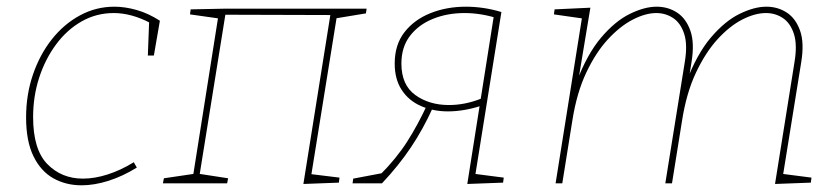

<svg xmlns="http://www.w3.org/2000/svg" viewBox="-20 -548 2511 574"><path d="M224 6Q177 6 139.5 -15Q102 -36 80 -81Q58 -126 58 -197Q58 -265 78.5 -325Q99 -385 135 -430.5Q171 -476 219 -502Q267 -528 322 -528Q354 -528 389 -518Q424 -508 458 -486L440 -382H422L426 -488L430 -479Q373 -509 320 -509Q268 -509 224 -484Q180 -459 147.5 -415Q115 -371 97 -315.5Q79 -260 79 -198Q79 -101 121.5 -57.5Q164 -14 228 -14Q263 -14 302 -26.5Q341 -39 380 -63L389 -47Q347 -21 304.5 -7.5Q262 6 224 6Z M887 2 969 -512 976 -503 645 -504 655 -512 576 -21 571 -29 662 -15 659 0H467L470 -15L565 -29L557 -21L633 -502L640 -492L548 -505L550 -520L648 -522H1076L1074 -508L977 -492L987 -499L910 -21L905 -28L995 -17L993 -2Z M1319 -215Q1275 -215 1238.5 -231Q1202 -247 1181 -279Q1160 -311 1160 -358Q1160 -414 1189 -451.5Q1218 -489 1266.5 -508.5Q1315 -528 1373 -528Q1399 -528 1426 -524Q1453 -520 1479 -512L1468 -493Q1443 -501 1418 -505Q1393 -509 1369 -509Q1317 -509 1274 -491.5Q1231 -474 1205.5 -440.5Q1180 -407 1180 -358Q1180 -294 1221.5 -264Q1263 -234 1322 -234Q1370 -234 1418 -253L1416 -231Q1391 -223 1366.5 -219Q1342 -215 1319 -215ZM1034 0 1036 -14 1126 -31 1115 -24Q1165 -74 1197.5 -125Q1230 -176 1258 -237L1274 -226Q1245 -162 1208.5 -107.5Q1172 -53 1122 0ZM1377 2 1458 -511 1479 -512 1400 -19 1393 -29 1486 -17 1484 -2Z M2297 2 2355 -361Q2364 -414 2353.5 -446.5Q2343 -479 2320.5 -494Q2298 -509 2270 -509Q2237 -509 2199 -489.5Q2161 -470 2125 -430.5Q2089 -391 2060.5 -330.5Q2032 -270 2019 -187L1989 0H1969L2027 -361Q2036 -414 2025.5 -446.5Q2015 -479 1992.5 -494Q1970 -509 1942 -509Q1910 -509 1872 -489.5Q1834 -470 1797.5 -430.5Q1761 -391 1732.5 -330.5Q1704 -270 1691 -187L1661 0H1641L1721 -502L1727 -492L1636 -505L1638 -520L1745 -525L1708 -302L1703 -301Q1735 -386 1777 -435.5Q1819 -485 1863 -506.5Q1907 -528 1943 -528Q1977 -528 2004 -510.5Q2031 -493 2044 -456Q2057 -419 2047 -360L2037 -298L2031 -301Q2063 -386 2105 -435.5Q2147 -485 2191 -506.5Q2235 -528 2271 -528Q2305 -528 2332 -510.5Q2359 -493 2372 -456Q2385 -419 2375 -360L2320 -19L2313 -29L2406 -17L2404 -2Z"/></svg>

Font: Bitter Thin
Style: Italic
Weight: 100
Italic angle: -9°
Designer: Sol Matas, and Bitter project Authors
Foundry: Sol Matas
Version: Version 2.002